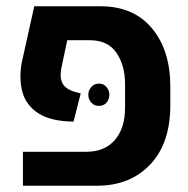

<svg xmlns="http://www.w3.org/2000/svg" viewBox="-20 -591 597 611"><path d="M53 0V-108H255Q313 -108 345.5 -145.5Q378 -183 378 -249V-323Q378 -383 350.5 -423Q323 -463 266 -463H194L176 -378Q168 -341 181.5 -321.5Q195 -302 237 -294L214 -204Q141 -205 102 -230.5Q63 -256 51.5 -297.5Q40 -339 49 -391L89 -571H300Q405 -571 463.5 -501Q522 -431 522 -316V-256Q522 -135 458 -67.5Q394 0 289 0ZM295 -325Q310 -325 319 -314Q328 -303 328 -290Q328 -275 319 -264.5Q310 -254 295 -254Q280 -254 270.5 -264.5Q261 -275 261 -290Q261 -303 270.5 -314Q280 -325 295 -325Z"/></svg>

Font: Assistant
Style: Bold
Weight: 700
Designer: Hebrew By Ben Nathan, Latin by Paul Hunt
Version: Version 3.000